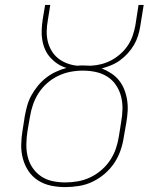

<svg xmlns="http://www.w3.org/2000/svg" viewBox="-20 -755 640 783"><path d="M246 8Q216 8 187.5 2Q159 -4 135.5 -19Q112 -34 96.5 -57Q81 -80 73.5 -107.5Q66 -135 66.5 -164.5Q67 -194 72 -223L81 -281Q85 -303 91 -324.5Q97 -346 108 -366Q119 -386 134 -404.5Q149 -423 167.5 -437.5Q186 -452 207.5 -462Q229 -472 251 -478Q231 -484 214.5 -495Q198 -506 185 -520.5Q172 -535 164 -553Q156 -571 152.5 -591.5Q149 -612 150 -633Q151 -654 154 -675L164 -735H185L175 -672Q171 -650 170.5 -628Q170 -606 175 -585.5Q180 -565 191 -547Q202 -529 218 -516.5Q234 -504 254 -496.5Q274 -489 295 -487Q302 -488 308 -488Q314 -488 321 -488Q328 -488 335.5 -487.5Q343 -487 350 -487Q372 -488 393.5 -493.5Q415 -499 434.5 -509.5Q454 -520 471.5 -535.5Q489 -551 501.5 -570Q514 -589 521 -609.5Q528 -630 532 -651L545 -735H566L552 -648Q549 -629 543 -609.5Q537 -590 526.5 -572Q516 -554 501.5 -538Q487 -522 470 -509.5Q453 -497 433.5 -489Q414 -481 395 -476Q415 -468 433.5 -456Q452 -444 465.5 -427Q479 -410 487 -389.5Q495 -369 498.5 -346.5Q502 -324 500.5 -300.5Q499 -277 495 -254L485 -197Q481 -169 471.5 -141.5Q462 -114 445.5 -89.5Q429 -65 406 -45.5Q383 -26 356.5 -13.5Q330 -1 301.5 3.5Q273 8 246 8ZM246 -11Q271 -11 297 -15.5Q323 -20 347.5 -31.5Q372 -43 393 -61Q414 -79 429 -101.5Q444 -124 452.5 -149Q461 -174 465 -200L474 -257Q479 -284 479.5 -311Q480 -338 473.5 -362.5Q467 -387 453 -408Q439 -429 417.5 -442.5Q396 -456 370.5 -461.5Q345 -467 318 -467Q292 -467 266.5 -462Q241 -457 217 -445.5Q193 -434 172.5 -416Q152 -398 137.5 -375.5Q123 -353 114.5 -328Q106 -303 102 -278L92 -220Q88 -194 87.5 -167.5Q87 -141 93 -116Q99 -91 113 -70.5Q127 -50 147.5 -36Q168 -22 194 -16.5Q220 -11 246 -11Z"/></svg>

Font: Iosevka Curly ThExObl
Style: Regular
Weight: 100
Width: 7
Italic angle: -9°
Monospace: yes
Designer: Belleve Invis
Foundry: Belleve Invis
Version: Version 11.1.0; ttfautohint (v1.8.3)